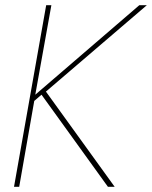

<svg xmlns="http://www.w3.org/2000/svg" viewBox="-20 -720 586 740"><path d="M34 0 158 -700H178L116 -355L517 -700H546L157 -367L422 0H396L140 -355L112 -331L54 0Z"/></svg>

Font: DM Sans Thin
Style: Italic
Weight: 250
Italic angle: -10°
Designer: Colophon Foundry, Jonny Pinhorn
Foundry: Colophon Foundry
Version: Version 4.004;gftools[0.9.30]